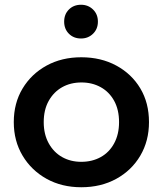

<svg xmlns="http://www.w3.org/2000/svg" viewBox="-20 -781 685 808"><path d="M322 7Q240 7 176 -28.5Q112 -64 75 -126Q38 -188 38 -267Q38 -347 75 -408.5Q112 -470 176 -505Q240 -540 322 -540Q405 -540 469.5 -505Q534 -470 570.5 -409Q607 -348 607 -267Q607 -188 570.5 -126Q534 -64 469.5 -28.5Q405 7 322 7ZM322 -100Q368 -100 404 -120Q440 -140 460.5 -178Q481 -216 481 -267Q481 -319 460.5 -356.5Q440 -394 404 -414Q368 -434 323 -434Q277 -434 241.5 -414Q206 -394 185 -356.5Q164 -319 164 -267Q164 -216 185 -178Q206 -140 241.5 -120Q277 -100 322 -100ZM321 -619Q290 -619 270 -639Q250 -659 250 -690Q250 -721 270 -741Q290 -761 321 -761Q351 -761 371.5 -741Q392 -721 392 -690Q392 -659 371.5 -639Q351 -619 321 -619Z"/></svg>

Font: Montserrat Thin SemiBold
Style: Regular
Weight: 600
Version: Version 9.000